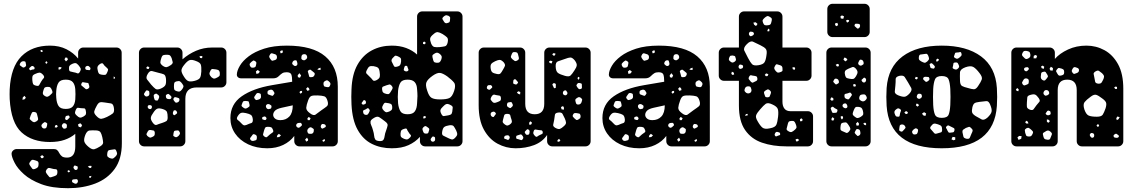

<svg xmlns="http://www.w3.org/2000/svg" viewBox="-20 -770 5969 1010"><path d="M338 220Q253 220 196.5 198.5Q140 177 106 146.5Q72 116 57 86.5Q42 57 41 41Q40 30 48.5 22Q57 14 68 14H263Q274 14 280.5 19.5Q287 25 291 34Q298 47 306.5 53Q315 59 333 59Q376 59 376 0V-66Q353 -46 320 -34.5Q287 -23 243 -23Q149 -23 93.5 -73.5Q38 -124 31 -249Q30 -275 31 -300Q37 -418 93 -474Q149 -530 243 -530Q292 -530 329.5 -511Q367 -492 391 -462V-493Q391 -504 399 -512Q407 -520 418 -520H593Q604 -520 612 -512Q620 -504 620 -493L621 -17Q621 67 583 119Q545 171 481 195.5Q417 220 338 220ZM201 -507 193 -506 194 -499 199 -496 206 -500ZM334 -466 325 -468 319 -458 327 -447 337 -456ZM226 -448 219 -444V-439L224 -434L230 -440ZM106 -448Q91 -449 85 -435Q82 -428 86 -425.5Q90 -423 96 -418Q103 -412 110 -417Q119 -422 117 -430Q115 -438 114.5 -442.5Q114 -447 106 -448ZM392 -428Q384 -437 377.5 -438Q371 -439 360 -434Q349 -429 345.5 -423.5Q342 -418 343 -406Q344 -395 350.5 -394Q357 -393 367 -390Q379 -388 386.5 -384.5Q394 -381 400 -392Q407 -404 404 -410.5Q401 -417 392 -428ZM538 -417Q528 -425 523.5 -433Q519 -441 507 -434Q495 -426 493 -418Q491 -410 495 -396Q498 -383 504.5 -380Q511 -377 524 -376Q535 -375 538.5 -379.5Q542 -384 546 -394Q550 -403 547.5 -407Q545 -411 538 -417ZM448 -421Q442 -426 433 -421Q427 -417 429 -408Q431 -402 440 -402Q445 -402 449 -401Q453 -400 455 -405Q457 -411 455 -414Q453 -417 448 -421ZM154 -422Q148 -425 142 -419Q138 -415 135 -412.5Q132 -410 135 -404Q138 -399 141.5 -401Q145 -403 150 -404Q155 -405 158 -405Q161 -405 162 -410Q163 -417 154 -422ZM305 -414 295 -418 287 -414 289 -403 298 -406ZM207 -376Q196 -388 188 -388Q180 -388 165 -381Q153 -376 151 -369Q149 -362 150 -349Q151 -335 154 -328.5Q157 -322 171 -319Q183 -316 186.5 -323Q190 -330 196 -340Q203 -352 209.5 -358.5Q216 -365 207 -376ZM585 -363 578 -368V-355L584 -357ZM326 -197Q352 -197 363 -210Q374 -223 376 -247Q377 -255 377 -274.5Q377 -294 376 -301Q374 -325 363 -338Q352 -351 326 -351Q298 -351 288 -335.5Q278 -320 276 -293Q274 -274 276 -255Q278 -228 288 -212.5Q298 -197 326 -197ZM447 -326Q446 -333 442.5 -333.5Q439 -334 432 -335Q423 -336 417.5 -337.5Q412 -339 409 -331Q405 -323 409.5 -319.5Q414 -316 421 -310Q427 -304 431 -301.5Q435 -299 443 -303Q450 -308 450 -313Q450 -318 447 -326ZM254 -294Q250 -305 245 -309.5Q240 -314 227 -313Q216 -312 213 -306.5Q210 -301 207 -290Q204 -280 206 -275Q208 -270 216 -265Q224 -260 229 -261Q234 -262 242 -268Q250 -275 254 -279.5Q258 -284 254 -294ZM109 -266 100 -258 98 -245 110 -248 116 -256ZM579 -203Q576 -224 563.5 -226Q551 -228 530 -231Q514 -234 505.5 -231.5Q497 -229 489 -214Q479 -196 476 -185Q473 -174 487 -160Q502 -144 513 -145Q524 -146 543 -155Q563 -165 573 -173Q583 -181 579 -203ZM431 -189Q429 -200 422.5 -200Q416 -200 406 -201Q396 -202 390.5 -203Q385 -204 380 -195Q375 -184 374.5 -177.5Q374 -171 384 -162Q393 -153 400 -151.5Q407 -150 419 -157Q430 -163 432 -170Q434 -177 431 -189ZM177 -160Q175 -170 172.5 -175Q170 -180 160 -181Q150 -182 147.5 -176.5Q145 -171 141 -162Q138 -153 136.5 -148Q135 -143 143 -137Q151 -129 157 -127.5Q163 -126 172 -132Q181 -138 180.5 -144Q180 -150 177 -160ZM345 -158Q343 -163 340 -162.5Q337 -162 332 -161Q325 -160 324 -153Q323 -148 322.5 -145Q322 -142 327 -140Q331 -137 333.5 -139Q336 -141 340 -145Q344 -149 346 -151.5Q348 -154 345 -158ZM223 -125Q217 -129 213.5 -127Q210 -125 205 -121Q200 -116 198.5 -113Q197 -110 199 -104Q204 -93 215 -94Q222 -95 223.5 -98Q225 -101 227 -107Q228 -114 228.5 -118Q229 -122 223 -125ZM323 -121Q314 -124 309 -117Q302 -108 308 -101Q311 -96 314 -94Q317 -92 324 -94Q330 -96 331 -99Q332 -102 332 -109Q332 -118 323 -121ZM412 -112 402 -122 390 -115 394 -103 406 -100ZM279 -113 270 -110 268 -100 278 -99 284 -105ZM485 -84Q463 -85 450.5 -83.5Q438 -82 429 -61Q420 -38 423.5 -25.5Q427 -13 446 3Q464 18 476 15Q488 12 507 0Q523 -10 522.5 -20.5Q522 -31 518 -49Q514 -66 508.5 -74.5Q503 -83 485 -84ZM592 24Q588 14 581.5 15.5Q575 17 564 18Q556 19 551.5 21Q547 23 545 32Q543 43 544 49Q545 55 554 60Q565 65 571 64.5Q577 64 586 55Q594 47 595.5 41Q597 35 592 24ZM211 54 202 46 192 52 197 62H206ZM183 92Q183 81 177 78Q171 75 160 72Q152 69 147.5 71.5Q143 74 138 82Q133 88 134 92.5Q135 97 140 104Q146 112 149.5 117Q153 122 163 119Q174 115 178.5 110Q183 105 183 92ZM381 103Q377 101 374.5 100.5Q372 100 370 103Q364 110 368 116Q374 126 381 124Q387 122 388 119Q389 116 389 111Q389 106 387 105Q385 104 381 103ZM462 103 452 102 442 106 450 113 459 114ZM250 116Q241 113 236 113.5Q231 114 225 122Q220 130 221 134.5Q222 139 228 147Q235 156 239 160.5Q243 165 253 161Q267 157 274.5 153Q282 149 282 134Q282 120 272.5 120Q263 120 250 116ZM349 131 342 125 336 128V134L342 137ZM461 155 448 158 450 165H458ZM389 178Q387 173 383.5 172.5Q380 172 375 173Q368 174 364.5 174Q361 174 359 180Q358 187 361 189Q364 191 370 194Q378 199 385 194Q392 187 389 178Z M738 0Q727 0 719 -8Q711 -16 711 -27V-493Q711 -504 719 -512Q727 -520 738 -520H913Q924 -520 932 -512Q940 -504 940 -493V-458Q972 -486 1011.5 -503Q1051 -520 1096 -520H1144Q1155 -520 1163 -512Q1171 -504 1171 -493V-337Q1171 -326 1163 -318Q1155 -310 1144 -310H1015Q955 -310 955 -250V-27Q955 -16 947 -8Q939 0 928 0ZM883 -464Q879 -474 874.5 -478Q870 -482 859 -482Q846 -482 839.5 -480Q833 -478 829 -466Q824 -451 823.5 -442.5Q823 -434 836 -424Q849 -415 857.5 -417Q866 -419 879 -428Q890 -436 888.5 -443.5Q887 -451 883 -464ZM1045 -474 1037 -476 1029 -473 1033 -465 1043 -464ZM1011 -449Q989 -458 977 -453.5Q965 -449 950 -430Q935 -412 934.5 -400Q934 -388 947 -368Q959 -348 970.5 -343.5Q982 -339 1005 -345Q1027 -351 1032.5 -361.5Q1038 -372 1039 -394Q1040 -418 1036.5 -429.5Q1033 -441 1011 -449ZM757 -421 750 -416 752 -408 762 -407 766 -416ZM1136 -389Q1134 -398 1130 -400.5Q1126 -403 1116 -405Q1105 -406 1098.5 -407Q1092 -408 1087 -398Q1081 -387 1082 -380.5Q1083 -374 1092 -364Q1101 -356 1107.5 -356.5Q1114 -357 1124 -363Q1134 -368 1135.5 -373Q1137 -378 1136 -389ZM853 -356Q851 -375 841.5 -379Q832 -383 814 -387Q793 -392 780.5 -396Q768 -400 757 -381Q746 -362 753.5 -352Q761 -342 775 -325Q789 -309 798 -302.5Q807 -296 826 -304Q846 -313 850.5 -323.5Q855 -334 853 -356ZM939 -329Q932 -339 926.5 -342Q921 -345 909 -342Q898 -339 896.5 -332.5Q895 -326 895 -315Q895 -304 897 -299Q899 -294 908 -291Q919 -287 924.5 -288.5Q930 -290 937 -299Q944 -308 945 -314Q946 -320 939 -329ZM757 -294Q750 -296 748 -292.5Q746 -289 742 -284Q739 -279 737.5 -276.5Q736 -274 740 -269Q746 -260 755 -263Q766 -266 766 -277Q766 -284 765 -288Q764 -292 757 -294ZM813 -270Q808 -274 804.5 -276.5Q801 -279 794 -275Q788 -271 788.5 -267Q789 -263 790 -256Q792 -249 793.5 -245.5Q795 -242 802 -241Q809 -240 811 -243.5Q813 -247 816 -254Q820 -264 813 -270ZM874 -270Q870 -274 867 -275.5Q864 -277 859 -274Q853 -271 852.5 -268Q852 -265 853 -259Q855 -250 865 -249Q871 -248 874.5 -248.5Q878 -249 881 -254Q883 -260 881 -262.5Q879 -265 874 -270ZM924 -246Q924 -252 920.5 -253.5Q917 -255 911 -257Q905 -258 901.5 -259Q898 -260 895 -255Q891 -250 892 -246.5Q893 -243 897 -238Q901 -232 904 -230.5Q907 -229 913 -231Q924 -235 924 -246ZM779 -210Q778 -216 769 -217Q761 -218 758 -213Q755 -206 760 -200Q767 -194 774 -197Q780 -201 779 -210ZM837 -196Q818 -202 808 -198.5Q798 -195 787 -178Q775 -162 773.5 -151Q772 -140 784 -124Q795 -109 805 -113.5Q815 -118 832 -123Q847 -128 854.5 -132.5Q862 -137 862 -152Q862 -171 858.5 -180.5Q855 -190 837 -196ZM911 -180Q908 -190 900 -190Q894 -190 893 -187Q892 -184 890 -179Q888 -170 893 -166Q897 -163 899.5 -164.5Q902 -166 905 -169Q909 -172 911 -173.5Q913 -175 911 -180ZM794 -75Q792 -83 787 -83.5Q782 -84 773 -86Q762 -88 757 -78Q753 -71 751 -66.5Q749 -62 755 -55Q763 -48 768 -46.5Q773 -45 782 -50Q791 -54 793 -59Q795 -64 794 -75ZM924 -77Q920 -84 915.5 -84Q911 -84 903 -83Q897 -82 895.5 -79Q894 -76 893 -70Q892 -63 891.5 -58.5Q891 -54 898 -51Q905 -47 909 -48.5Q913 -50 919 -55Q925 -62 926.5 -66Q928 -70 924 -77Z M1386 10Q1329 10 1285 -11Q1241 -32 1216.5 -68Q1192 -104 1192 -149Q1192 -222 1251.5 -263.5Q1311 -305 1411 -322L1517 -340Q1517 -366 1512.5 -378Q1508 -390 1487 -390Q1473 -390 1464.5 -384.5Q1456 -379 1446 -369Q1435 -358 1418 -358H1248Q1238 -358 1231.5 -364Q1225 -370 1226 -380Q1227 -399 1242 -424.5Q1257 -450 1288.5 -474Q1320 -498 1369.5 -514Q1419 -530 1489 -530Q1625 -530 1691 -473.5Q1757 -417 1757 -314V-27Q1757 -16 1749 -8Q1741 0 1730 0H1555Q1544 0 1536 -8Q1528 -16 1528 -27V-55Q1506 -25 1469.5 -7.5Q1433 10 1386 10ZM1468 -504H1458L1453 -498L1457 -489L1467 -493ZM1426 -485Q1417 -488 1411.5 -489.5Q1406 -491 1401 -484Q1395 -475 1396.5 -470Q1398 -465 1404 -457Q1409 -450 1413.5 -450.5Q1418 -451 1426 -454Q1437 -457 1437 -469Q1437 -482 1426 -485ZM1594 -477Q1590 -486 1579 -485Q1568 -484 1566 -474Q1565 -467 1565 -463Q1565 -459 1571 -455Q1578 -452 1581.5 -453Q1585 -454 1591 -459Q1599 -466 1594 -477ZM1534 -453Q1522 -453 1518 -441Q1516 -435 1518 -432.5Q1520 -430 1525 -426Q1532 -420 1540 -425Q1546 -429 1544 -439Q1542 -445 1541 -449Q1540 -453 1534 -453ZM1321 -449Q1315 -453 1311.5 -451Q1308 -449 1302 -444Q1297 -439 1294.5 -436Q1292 -433 1294 -426Q1297 -419 1300.5 -416Q1304 -413 1312 -414Q1320 -415 1323 -418Q1326 -421 1327 -429Q1329 -437 1328.5 -441Q1328 -445 1321 -449ZM1666 -414 1657 -411 1649 -405 1658 -402 1667 -403ZM1624 -395Q1618 -400 1614.5 -402.5Q1611 -405 1604 -401Q1598 -397 1599.5 -392.5Q1601 -388 1603 -381Q1605 -374 1606 -369Q1607 -364 1614 -364Q1623 -364 1627 -366Q1631 -368 1635 -376Q1637 -384 1633.5 -387Q1630 -390 1624 -395ZM1347 -393 1336 -402 1326 -394 1329 -381 1340 -384ZM1564 -373 1555 -385 1546 -374 1547 -364 1558 -361ZM1713 -339Q1707 -345 1703 -347Q1699 -349 1692 -345Q1684 -341 1682.5 -336.5Q1681 -332 1682 -324Q1684 -316 1687.5 -314.5Q1691 -313 1699 -312Q1706 -311 1709.5 -312Q1713 -313 1716 -320Q1722 -331 1713 -339ZM1606 -305 1599 -312 1590 -303 1597 -292 1608 -296ZM1417 -293Q1410 -301 1399 -297Q1392 -295 1389.5 -292.5Q1387 -290 1387 -283Q1387 -276 1390 -274Q1393 -272 1400 -270Q1407 -267 1411.5 -266Q1416 -265 1420 -272Q1425 -278 1423.5 -282Q1422 -286 1417 -293ZM1569 -292 1560 -291 1555 -285 1561 -277 1569 -283ZM1343 -280Q1335 -282 1331.5 -279.5Q1328 -277 1324 -270Q1319 -264 1317.5 -259.5Q1316 -255 1321 -249Q1326 -243 1330 -243.5Q1334 -244 1342 -247Q1353 -251 1353 -261Q1353 -269 1352 -273.5Q1351 -278 1343 -280ZM1703 -239Q1697 -260 1685.5 -263.5Q1674 -267 1652 -268Q1630 -269 1619 -265.5Q1608 -262 1601 -242Q1592 -218 1591 -203.5Q1590 -189 1611 -174Q1630 -159 1641 -168Q1652 -177 1672 -191Q1690 -203 1699.5 -211Q1709 -219 1703 -239ZM1272 -239Q1265 -239 1262 -238Q1259 -237 1256 -231Q1253 -223 1251 -217.5Q1249 -212 1256 -207Q1264 -200 1269.5 -199Q1275 -198 1284 -204Q1293 -209 1293 -214.5Q1293 -220 1290 -230Q1289 -237 1284.5 -237.5Q1280 -238 1272 -239ZM1398 -221Q1388 -225 1382 -219Q1376 -213 1381 -203Q1386 -195 1394 -196Q1401 -197 1404 -198.5Q1407 -200 1408 -207Q1409 -213 1406.5 -215.5Q1404 -218 1398 -221ZM1455 -138Q1484 -138 1502 -157Q1520 -176 1520 -216L1461 -203Q1435 -197 1426 -187Q1417 -177 1417 -166Q1417 -155 1426.5 -146.5Q1436 -138 1455 -138ZM1274 -175Q1257 -179 1248 -176Q1239 -173 1230 -158Q1222 -145 1230.5 -139Q1239 -133 1249 -122Q1256 -114 1261.5 -111.5Q1267 -109 1277 -113Q1292 -120 1301.5 -122.5Q1311 -125 1310 -142Q1308 -160 1300 -165.5Q1292 -171 1274 -175ZM1380 -152Q1375 -159 1370 -157Q1364 -156 1361.5 -154.5Q1359 -153 1359 -147Q1359 -142 1362.5 -141.5Q1366 -141 1371 -139Q1377 -137 1380 -142Q1384 -147 1380 -152ZM1614 -148 1604 -155 1597 -147 1599 -138H1609ZM1567 -118Q1564 -124 1560 -124Q1556 -124 1549 -123Q1540 -121 1538 -112Q1537 -104 1546 -99Q1552 -96 1559 -102Q1564 -107 1567 -109.5Q1570 -112 1567 -118ZM1694 -107Q1693 -115 1684 -117Q1679 -118 1676 -118Q1673 -118 1670 -113Q1664 -103 1671 -96Q1675 -92 1678 -94Q1681 -96 1686 -98Q1690 -100 1692 -101.5Q1694 -103 1694 -107ZM1416 -87Q1412 -98 1406 -100.5Q1400 -103 1388 -103Q1378 -103 1375 -98Q1372 -93 1369 -83Q1366 -71 1364 -64.5Q1362 -58 1372 -51Q1381 -45 1386 -50.5Q1391 -56 1400 -63Q1409 -70 1414.5 -73.5Q1420 -77 1416 -87ZM1625 -95Q1619 -100 1614.5 -100.5Q1610 -101 1604 -96Q1593 -87 1598 -74Q1601 -67 1605 -66.5Q1609 -66 1617 -66Q1627 -67 1630 -77Q1631 -84 1631 -88Q1631 -92 1625 -95ZM1458 -58 1447 -66 1439 -59 1436 -48 1449 -49ZM1320 -63Q1312 -66 1309.5 -62Q1307 -58 1302 -52Q1298 -47 1296 -44Q1294 -41 1297 -36Q1302 -27 1314 -29Q1322 -31 1326 -32.5Q1330 -34 1331 -42Q1332 -51 1330 -55.5Q1328 -60 1320 -63ZM1601 -36 1595 -46 1585 -36 1591 -25 1600 -30ZM1689 -38 1680 -35 1675 -29 1682 -24 1689 -29Z M2041 10Q1983 10 1936.5 -13Q1890 -36 1861.5 -87Q1833 -138 1829 -221Q1828 -244 1828 -261Q1828 -278 1829 -300Q1832 -379 1860.5 -429.5Q1889 -480 1936 -505Q1983 -530 2041 -530Q2083 -530 2116.5 -517.5Q2150 -505 2174 -483V-683Q2174 -694 2182 -702Q2190 -710 2201 -710H2386Q2397 -710 2405 -702Q2413 -694 2413 -683V-27Q2413 -16 2405 -8Q2397 0 2386 0H2216Q2205 0 2197 -8Q2189 -16 2189 -27V-50Q2165 -23 2129 -6.5Q2093 10 2041 10ZM2339 -687Q2329 -691 2323.5 -689Q2318 -687 2311 -680Q2305 -673 2308 -668.5Q2311 -664 2315 -657Q2321 -646 2331 -648Q2339 -650 2342.5 -652Q2346 -654 2347 -662Q2348 -671 2348 -676.5Q2348 -682 2339 -687ZM2308 -591Q2292 -600 2282.5 -601Q2273 -602 2260 -590Q2245 -578 2243 -568.5Q2241 -559 2248 -541Q2255 -525 2264.5 -523Q2274 -521 2291 -522Q2310 -524 2320.5 -526.5Q2331 -529 2335 -547Q2339 -566 2331.5 -573.5Q2324 -581 2308 -591ZM2214 -551 2206 -549 2205 -539 2214 -537 2220 -544ZM2294 -486Q2285 -493 2279 -493Q2273 -493 2264 -487Q2255 -482 2254.5 -476.5Q2254 -471 2257 -461Q2259 -451 2262 -446Q2265 -441 2275 -440Q2287 -439 2292 -442.5Q2297 -446 2301 -456Q2305 -467 2303.5 -473Q2302 -479 2294 -486ZM2070 -475Q2061 -479 2056.5 -475.5Q2052 -472 2045 -464Q2035 -453 2043 -441Q2049 -430 2052 -423Q2055 -416 2067 -419Q2081 -422 2085 -428.5Q2089 -435 2090 -448Q2091 -461 2086.5 -465.5Q2082 -470 2070 -475ZM2125 -413Q2124 -418 2122.5 -421Q2121 -424 2116 -424Q2110 -424 2109 -421Q2108 -418 2106 -413Q2105 -407 2104 -404Q2103 -401 2107 -398Q2117 -391 2126 -397Q2130 -401 2128.5 -404.5Q2127 -408 2125 -413ZM1977 -392Q1975 -408 1968.5 -413.5Q1962 -419 1945 -422Q1929 -424 1922.5 -419.5Q1916 -415 1909 -400Q1903 -388 1908.5 -382.5Q1914 -377 1923 -368Q1935 -357 1940.5 -349Q1946 -341 1960 -348Q1975 -356 1977.5 -365Q1980 -374 1977 -392ZM2333 -368Q2309 -385 2294 -386.5Q2279 -388 2255 -371Q2230 -353 2223.5 -338Q2217 -323 2227 -294Q2236 -264 2250 -255.5Q2264 -247 2295 -247Q2328 -247 2343.5 -254Q2359 -261 2369 -292Q2379 -322 2368.5 -335.5Q2358 -349 2333 -368ZM2124 -169Q2152 -169 2162.5 -184.5Q2173 -200 2174 -227Q2176 -250 2176 -264.5Q2176 -279 2174 -301Q2173 -325 2161.5 -338Q2150 -351 2124 -351Q2096 -351 2086.5 -335.5Q2077 -320 2074 -293Q2071 -260 2074 -227Q2077 -200 2086.5 -184.5Q2096 -169 2124 -169ZM2040 -319Q2033 -327 2027.5 -325.5Q2022 -324 2012 -321Q2001 -317 1995 -314.5Q1989 -312 1990 -300Q1991 -288 1995.5 -283.5Q2000 -279 2012 -276Q2023 -273 2027.5 -277Q2032 -281 2037 -290Q2043 -299 2045 -305Q2047 -311 2040 -319ZM1905 -233Q1904 -241 1898 -243Q1894 -244 1892 -242Q1890 -240 1888 -236Q1885 -232 1883 -229.5Q1881 -227 1884 -223Q1888 -219 1891 -219.5Q1894 -220 1899 -222Q1906 -224 1905 -233ZM2043 -210Q2042 -219 2038 -222Q2034 -225 2025 -227Q2014 -229 2008 -229.5Q2002 -230 1997 -221Q1990 -210 1990.5 -203Q1991 -196 2000 -187Q2008 -179 2014 -179.5Q2020 -180 2031 -185Q2040 -190 2042 -195Q2044 -200 2043 -210ZM2349 -218Q2336 -225 2328 -222.5Q2320 -220 2310 -209Q2299 -199 2297 -191Q2295 -183 2302 -170Q2308 -158 2315.5 -159.5Q2323 -161 2337 -163Q2347 -165 2352 -168Q2357 -171 2359 -182Q2361 -196 2361.5 -204Q2362 -212 2349 -218ZM1921 -197Q1916 -203 1912 -200Q1908 -197 1902 -194Q1896 -192 1892.5 -190Q1889 -188 1890 -182Q1891 -175 1893 -171.5Q1895 -168 1902 -166Q1910 -165 1913 -167Q1916 -169 1920 -176Q1924 -183 1925 -187Q1926 -191 1921 -197ZM2221 -156 2214 -160 2206 -156 2208 -146 2218 -149ZM2006 -131Q1987 -146 1975 -153.5Q1963 -161 1943 -147Q1930 -139 1929 -130Q1928 -121 1933 -110.5Q1938 -100 1942 -85Q1947 -69 1948 -56.5Q1949 -44 1954 -36.5Q1959 -29 1976 -28Q1992 -27 1997 -34.5Q2002 -42 2003.5 -55Q2005 -68 2011 -83Q2017 -100 2019 -110Q2021 -120 2006 -131ZM2380 -83Q2372 -99 2366.5 -106Q2361 -113 2344 -111Q2325 -108 2317 -102Q2309 -96 2306 -77Q2303 -60 2312.5 -56Q2322 -52 2337 -44Q2349 -38 2356.5 -36.5Q2364 -35 2374 -45Q2384 -55 2385 -62.5Q2386 -70 2380 -83ZM2230 -100Q2224 -105 2220.5 -106.5Q2217 -108 2211 -104Q2205 -99 2203 -95Q2201 -91 2204 -83Q2207 -74 2210 -70.5Q2213 -67 2222 -67Q2231 -67 2233 -71.5Q2235 -76 2237 -84Q2239 -90 2237.5 -93Q2236 -96 2230 -100ZM2129 -75Q2123 -83 2121 -89.5Q2119 -96 2109 -93Q2097 -90 2092.5 -85.5Q2088 -81 2087 -69Q2086 -56 2089.5 -50.5Q2093 -45 2105 -40Q2117 -35 2123.5 -37Q2130 -39 2138 -48Q2145 -56 2139.5 -61Q2134 -66 2129 -75ZM2263 -51Q2257 -53 2254.5 -51Q2252 -49 2249 -44Q2243 -37 2247 -31Q2251 -23 2260 -25Q2268 -27 2269 -36Q2269 -42 2268.5 -45.5Q2268 -49 2263 -51Z M2692 10Q2642 10 2597.5 -14Q2553 -38 2525.5 -88Q2498 -138 2498 -217V-493Q2498 -504 2506 -512Q2514 -520 2525 -520H2716Q2727 -520 2735 -512Q2743 -504 2743 -493V-224Q2743 -169 2793 -169Q2843 -169 2843 -224V-493Q2843 -504 2851 -512Q2859 -520 2870 -520H3060Q3071 -520 3079 -512Q3087 -504 3087 -493V-27Q3087 -16 3079 -8Q3071 0 3060 0H2885Q2874 0 2866 -8Q2858 -16 2858 -27V-60Q2833 -23 2789 -6.5Q2745 10 2692 10ZM2690 -496Q2680 -497 2676.5 -493Q2673 -489 2670 -480Q2666 -472 2668 -468Q2670 -464 2676 -458Q2683 -452 2687.5 -449.5Q2692 -447 2700 -451Q2709 -456 2709.5 -461.5Q2710 -467 2707 -476Q2705 -486 2702.5 -490.5Q2700 -495 2690 -496ZM2903 -487 2893 -491 2885 -485 2890 -478 2897 -477ZM3003 -453Q2990 -468 2980 -467.5Q2970 -467 2952 -460Q2929 -452 2915.5 -447.5Q2902 -443 2903 -420Q2904 -394 2915.5 -386Q2927 -378 2952 -371Q2973 -365 2981.5 -373Q2990 -381 3002 -400Q3013 -416 3014 -426.5Q3015 -437 3003 -453ZM2629 -443Q2617 -455 2608.5 -455Q2600 -455 2585 -448Q2570 -441 2564.5 -434Q2559 -427 2561 -411Q2563 -395 2570 -389.5Q2577 -384 2593 -381Q2607 -378 2612.5 -383.5Q2618 -389 2625 -402Q2633 -415 2636 -423Q2639 -431 2629 -443ZM2886 -448 2876 -451 2868 -447 2871 -439 2882 -436ZM3028 -363 3021 -366 3018 -358 3022 -350 3028 -357ZM2697 -347Q2693 -354 2687 -353Q2680 -351 2680 -342Q2680 -337 2679.5 -333.5Q2679 -330 2685 -328Q2692 -325 2695.5 -325.5Q2699 -326 2703 -332Q2707 -336 2704 -339Q2701 -342 2697 -347ZM3041 -317Q3041 -324 3040.5 -327.5Q3040 -331 3034 -332Q3027 -334 3023 -333.5Q3019 -333 3015 -327Q3011 -321 3013 -317.5Q3015 -314 3019 -308Q3023 -303 3026 -301.5Q3029 -300 3035 -302Q3041 -304 3041 -307.5Q3041 -311 3041 -317ZM2900 -331Q2892 -335 2888 -329Q2885 -326 2886 -324Q2887 -322 2889 -318Q2892 -313 2893 -309Q2894 -305 2899 -306Q2905 -308 2904 -311.5Q2903 -315 2904 -321Q2905 -329 2900 -331ZM2568 -317Q2564 -322 2560.5 -322.5Q2557 -323 2550 -322Q2542 -320 2541 -309Q2540 -303 2549 -299Q2556 -296 2560 -301Q2565 -306 2568 -308.5Q2571 -311 2568 -317ZM2963 -286Q2960 -291 2958 -293.5Q2956 -296 2950 -294Q2941 -291 2941 -280Q2941 -272 2951 -269Q2958 -267 2963 -274Q2967 -280 2963 -286ZM2717 -286 2707 -290 2699 -284 2705 -277 2716 -273ZM2615 -255Q2614 -266 2607 -267Q2600 -268 2589 -270Q2581 -273 2576.5 -272Q2572 -271 2567 -264Q2562 -256 2561 -250.5Q2560 -245 2567 -238Q2573 -230 2578.5 -229Q2584 -228 2594 -232Q2605 -236 2610.5 -239.5Q2616 -243 2615 -255ZM3036 -255Q3029 -260 3024.5 -259Q3020 -258 3013 -253Q3007 -249 3006.5 -245Q3006 -241 3008 -234Q3010 -226 3012.5 -223Q3015 -220 3022 -220Q3034 -220 3039 -232Q3042 -240 3042.5 -244.5Q3043 -249 3036 -255ZM2676 -223Q2674 -228 2672 -231Q2670 -234 2665 -233Q2657 -232 2653 -231Q2649 -230 2647 -222Q2646 -214 2648.5 -210.5Q2651 -207 2659 -203Q2665 -200 2667.5 -203Q2670 -206 2675 -210Q2680 -215 2676 -223ZM2942 -212 2931 -207 2934 -195 2946 -193 2947 -203ZM2587 -176Q2581 -185 2572 -182Q2561 -179 2561 -170Q2561 -159 2571 -155Q2576 -153 2578 -156Q2580 -159 2583 -163Q2586 -167 2588 -169.5Q2590 -172 2587 -176ZM2951 -147Q2944 -162 2939 -171Q2934 -180 2917 -178Q2900 -176 2899 -165.5Q2898 -155 2895 -138Q2892 -123 2890 -114Q2888 -105 2902 -97Q2917 -89 2925.5 -92Q2934 -95 2947 -107Q2958 -117 2957.5 -125Q2957 -133 2951 -147ZM3013 -175Q3005 -176 3001 -174.5Q2997 -173 2994 -166Q2991 -160 2993.5 -156.5Q2996 -153 3001 -148Q3007 -143 3010.5 -140Q3014 -137 3020 -140Q3029 -145 3032 -149Q3035 -153 3034 -162Q3032 -171 3027 -172.5Q3022 -174 3013 -175ZM2671 -140Q2666 -154 2664.5 -162.5Q2663 -171 2648 -171Q2634 -171 2632 -162.5Q2630 -154 2626 -140Q2623 -130 2625.5 -125.5Q2628 -121 2636 -115Q2644 -109 2649 -109.5Q2654 -110 2662 -115Q2670 -121 2672 -126Q2674 -131 2671 -140ZM2778 -126 2769 -132 2763 -123 2766 -112 2776 -117ZM2759 -89Q2755 -91 2752.5 -89.5Q2750 -88 2747 -84Q2743 -80 2741 -77.5Q2739 -75 2742 -70Q2745 -64 2748 -62Q2751 -60 2757 -61Q2763 -62 2764 -65.5Q2765 -69 2766 -76Q2767 -85 2759 -89ZM2835 -76Q2833 -84 2827.5 -84.5Q2822 -85 2813 -86Q2804 -87 2798 -88.5Q2792 -90 2788 -82Q2784 -72 2786 -66.5Q2788 -61 2795 -54Q2802 -48 2806 -51.5Q2810 -55 2818 -59Q2826 -63 2831 -65Q2836 -67 2835 -76ZM2726 -59Q2722 -64 2718.5 -63Q2715 -62 2709 -60Q2702 -58 2698.5 -56.5Q2695 -55 2695 -48Q2695 -41 2699 -39.5Q2703 -38 2709 -37Q2717 -34 2721 -33Q2725 -32 2730 -38Q2734 -44 2732.5 -48.5Q2731 -53 2726 -59ZM2660 -52Q2656 -60 2646 -58Q2639 -57 2636 -55Q2633 -53 2632 -47Q2631 -41 2635 -40Q2639 -39 2644 -37Q2648 -35 2651 -34Q2654 -33 2657 -37Q2664 -45 2660 -52ZM2928 -30 2921 -40 2913 -33 2912 -26 2920 -24Z M3343 10Q3286 10 3242 -11Q3198 -32 3173.5 -68Q3149 -104 3149 -149Q3149 -222 3208.5 -263.5Q3268 -305 3368 -322L3474 -340Q3474 -366 3469.5 -378Q3465 -390 3444 -390Q3430 -390 3421.5 -384.5Q3413 -379 3403 -369Q3392 -358 3375 -358H3205Q3195 -358 3188.5 -364Q3182 -370 3183 -380Q3184 -399 3199 -424.5Q3214 -450 3245.5 -474Q3277 -498 3326.5 -514Q3376 -530 3446 -530Q3582 -530 3648 -473.5Q3714 -417 3714 -314V-27Q3714 -16 3706 -8Q3698 0 3687 0H3512Q3501 0 3493 -8Q3485 -16 3485 -27V-55Q3463 -25 3426.5 -7.5Q3390 10 3343 10ZM3425 -504H3415L3410 -498L3414 -489L3424 -493ZM3383 -485Q3374 -488 3368.5 -489.5Q3363 -491 3358 -484Q3352 -475 3353.5 -470Q3355 -465 3361 -457Q3366 -450 3370.5 -450.5Q3375 -451 3383 -454Q3394 -457 3394 -469Q3394 -482 3383 -485ZM3551 -477Q3547 -486 3536 -485Q3525 -484 3523 -474Q3522 -467 3522 -463Q3522 -459 3528 -455Q3535 -452 3538.5 -453Q3542 -454 3548 -459Q3556 -466 3551 -477ZM3491 -453Q3479 -453 3475 -441Q3473 -435 3475 -432.5Q3477 -430 3482 -426Q3489 -420 3497 -425Q3503 -429 3501 -439Q3499 -445 3498 -449Q3497 -453 3491 -453ZM3278 -449Q3272 -453 3268.5 -451Q3265 -449 3259 -444Q3254 -439 3251.5 -436Q3249 -433 3251 -426Q3254 -419 3257.5 -416Q3261 -413 3269 -414Q3277 -415 3280 -418Q3283 -421 3284 -429Q3286 -437 3285.5 -441Q3285 -445 3278 -449ZM3623 -414 3614 -411 3606 -405 3615 -402 3624 -403ZM3581 -395Q3575 -400 3571.5 -402.5Q3568 -405 3561 -401Q3555 -397 3556.5 -392.5Q3558 -388 3560 -381Q3562 -374 3563 -369Q3564 -364 3571 -364Q3580 -364 3584 -366Q3588 -368 3592 -376Q3594 -384 3590.5 -387Q3587 -390 3581 -395ZM3304 -393 3293 -402 3283 -394 3286 -381 3297 -384ZM3521 -373 3512 -385 3503 -374 3504 -364 3515 -361ZM3670 -339Q3664 -345 3660 -347Q3656 -349 3649 -345Q3641 -341 3639.5 -336.5Q3638 -332 3639 -324Q3641 -316 3644.5 -314.5Q3648 -313 3656 -312Q3663 -311 3666.5 -312Q3670 -313 3673 -320Q3679 -331 3670 -339ZM3563 -305 3556 -312 3547 -303 3554 -292 3565 -296ZM3374 -293Q3367 -301 3356 -297Q3349 -295 3346.5 -292.5Q3344 -290 3344 -283Q3344 -276 3347 -274Q3350 -272 3357 -270Q3364 -267 3368.5 -266Q3373 -265 3377 -272Q3382 -278 3380.5 -282Q3379 -286 3374 -293ZM3526 -292 3517 -291 3512 -285 3518 -277 3526 -283ZM3300 -280Q3292 -282 3288.5 -279.5Q3285 -277 3281 -270Q3276 -264 3274.5 -259.5Q3273 -255 3278 -249Q3283 -243 3287 -243.5Q3291 -244 3299 -247Q3310 -251 3310 -261Q3310 -269 3309 -273.5Q3308 -278 3300 -280ZM3660 -239Q3654 -260 3642.5 -263.5Q3631 -267 3609 -268Q3587 -269 3576 -265.5Q3565 -262 3558 -242Q3549 -218 3548 -203.5Q3547 -189 3568 -174Q3587 -159 3598 -168Q3609 -177 3629 -191Q3647 -203 3656.5 -211Q3666 -219 3660 -239ZM3229 -239Q3222 -239 3219 -238Q3216 -237 3213 -231Q3210 -223 3208 -217.5Q3206 -212 3213 -207Q3221 -200 3226.5 -199Q3232 -198 3241 -204Q3250 -209 3250 -214.5Q3250 -220 3247 -230Q3246 -237 3241.5 -237.5Q3237 -238 3229 -239ZM3355 -221Q3345 -225 3339 -219Q3333 -213 3338 -203Q3343 -195 3351 -196Q3358 -197 3361 -198.5Q3364 -200 3365 -207Q3366 -213 3363.5 -215.5Q3361 -218 3355 -221ZM3412 -138Q3441 -138 3459 -157Q3477 -176 3477 -216L3418 -203Q3392 -197 3383 -187Q3374 -177 3374 -166Q3374 -155 3383.5 -146.5Q3393 -138 3412 -138ZM3231 -175Q3214 -179 3205 -176Q3196 -173 3187 -158Q3179 -145 3187.5 -139Q3196 -133 3206 -122Q3213 -114 3218.5 -111.5Q3224 -109 3234 -113Q3249 -120 3258.5 -122.5Q3268 -125 3267 -142Q3265 -160 3257 -165.5Q3249 -171 3231 -175ZM3337 -152Q3332 -159 3327 -157Q3321 -156 3318.5 -154.5Q3316 -153 3316 -147Q3316 -142 3319.5 -141.5Q3323 -141 3328 -139Q3334 -137 3337 -142Q3341 -147 3337 -152ZM3571 -148 3561 -155 3554 -147 3556 -138H3566ZM3524 -118Q3521 -124 3517 -124Q3513 -124 3506 -123Q3497 -121 3495 -112Q3494 -104 3503 -99Q3509 -96 3516 -102Q3521 -107 3524 -109.5Q3527 -112 3524 -118ZM3651 -107Q3650 -115 3641 -117Q3636 -118 3633 -118Q3630 -118 3627 -113Q3621 -103 3628 -96Q3632 -92 3635 -94Q3638 -96 3643 -98Q3647 -100 3649 -101.5Q3651 -103 3651 -107ZM3373 -87Q3369 -98 3363 -100.5Q3357 -103 3345 -103Q3335 -103 3332 -98Q3329 -93 3326 -83Q3323 -71 3321 -64.5Q3319 -58 3329 -51Q3338 -45 3343 -50.5Q3348 -56 3357 -63Q3366 -70 3371.5 -73.5Q3377 -77 3373 -87ZM3582 -95Q3576 -100 3571.5 -100.5Q3567 -101 3561 -96Q3550 -87 3555 -74Q3558 -67 3562 -66.5Q3566 -66 3574 -66Q3584 -67 3587 -77Q3588 -84 3588 -88Q3588 -92 3582 -95ZM3415 -58 3404 -66 3396 -59 3393 -48 3406 -49ZM3277 -63Q3269 -66 3266.5 -62Q3264 -58 3259 -52Q3255 -47 3253 -44Q3251 -41 3254 -36Q3259 -27 3271 -29Q3279 -31 3283 -32.5Q3287 -34 3288 -42Q3289 -51 3287 -55.5Q3285 -60 3277 -63ZM3558 -36 3552 -46 3542 -36 3548 -25 3557 -30ZM3646 -38 3637 -35 3632 -29 3639 -24 3646 -29Z M4117 0Q4045 0 3988.5 -19.5Q3932 -39 3899.5 -86Q3867 -133 3867 -215V-345H3788Q3777 -345 3769 -353Q3761 -361 3761 -372V-493Q3761 -504 3769 -512Q3777 -520 3788 -520H3867V-683Q3867 -694 3875 -702Q3883 -710 3894 -710H4069Q4080 -710 4088 -702Q4096 -694 4096 -683V-520H4222Q4233 -520 4241 -512Q4249 -504 4249 -493V-372Q4249 -361 4241 -353Q4233 -345 4222 -345H4096V-235Q4096 -212 4106.5 -198.5Q4117 -185 4139 -185H4230Q4241 -185 4249 -177Q4257 -169 4257 -158V-27Q4257 -16 4249 -8Q4241 0 4230 0ZM4030 -681Q4021 -687 4015.5 -685Q4010 -683 4003 -677Q3995 -670 3992.5 -665Q3990 -660 3994 -650Q3998 -640 4003 -638Q4008 -636 4019 -637Q4029 -638 4032.5 -641.5Q4036 -645 4038 -655Q4041 -665 4040 -670.5Q4039 -676 4030 -681ZM3965 -644 3955 -653 3943 -651 3947 -640 3957 -633ZM4028 -612 4025 -620 4019 -615 4016 -606 4026 -605ZM3946 -594Q3944 -602 3935 -603Q3930 -604 3927 -603.5Q3924 -603 3921 -598Q3917 -589 3924 -582Q3928 -578 3931 -579.5Q3934 -581 3939 -583Q3947 -588 3946 -594ZM3980 -532Q3956 -544 3941.5 -550.5Q3927 -557 3908 -537Q3889 -518 3895.5 -503.5Q3902 -489 3915 -465Q3927 -442 3936 -432.5Q3945 -423 3970 -427Q3995 -431 4002 -443Q4009 -455 4012 -480Q4016 -503 4008.5 -512.5Q4001 -522 3980 -532ZM3849 -467Q3848 -474 3844.5 -475.5Q3841 -477 3834 -478Q3827 -478 3823.5 -477Q3820 -476 3817 -469Q3814 -462 3814 -457.5Q3814 -453 3820 -448Q3827 -442 3831.5 -441Q3836 -440 3844 -445Q3851 -450 3851.5 -454.5Q3852 -459 3849 -467ZM4096 -413Q4095 -424 4083 -427Q4074 -429 4068.5 -431.5Q4063 -434 4058 -425Q4052 -416 4053 -410Q4054 -404 4061 -396Q4068 -388 4073.5 -388Q4079 -388 4089 -392Q4096 -395 4096.5 -400Q4097 -405 4096 -413ZM3881 -429Q3877 -430 3874 -430.5Q3871 -431 3868 -427Q3862 -418 3868 -411Q3872 -407 3875 -407.5Q3878 -408 3883 -410Q3889 -412 3889 -421Q3889 -427 3881 -429ZM4158 -417 4148 -415 4151 -405 4161 -403 4163 -412ZM3840 -388 3830 -393 3827 -382 3832 -376 3842 -378ZM4022 -380 4010 -384 4003 -376 4009 -369 4018 -370ZM3964 -358Q3963 -366 3959 -368Q3955 -370 3948 -371Q3938 -372 3932 -374Q3926 -376 3921 -367Q3916 -358 3919.5 -353Q3923 -348 3930 -340Q3936 -334 3940.5 -335.5Q3945 -337 3952 -341Q3959 -344 3962 -347Q3965 -350 3964 -358ZM3932 -302Q3930 -310 3927 -313Q3924 -316 3916 -316Q3902 -316 3898 -303Q3895 -295 3897 -291Q3899 -287 3905 -282Q3916 -275 3927 -282Q3936 -290 3932 -302ZM4027 -297Q4021 -301 4017 -299.5Q4013 -298 4007 -294Q4001 -290 3999.5 -286.5Q3998 -283 4000 -277Q4003 -268 4005 -263Q4007 -258 4016 -258Q4026 -258 4028.5 -262.5Q4031 -267 4034 -276Q4037 -284 4035 -288Q4033 -292 4027 -297ZM4042 -221Q4019 -232 4007.5 -223.5Q3996 -215 3979 -195Q3963 -177 3958 -165Q3953 -153 3965 -133Q3979 -108 3991 -98.5Q4003 -89 4030 -95Q4058 -100 4064 -114Q4070 -128 4073 -156Q4076 -183 4071.5 -196.5Q4067 -210 4042 -221ZM3913 -171 3904 -170 3899 -161 3913 -163ZM4202 -142 4195 -148 4188 -142 4189 -132 4200 -133ZM4166 -117Q4162 -128 4157.5 -131.5Q4153 -135 4142 -134Q4131 -133 4128 -128Q4125 -123 4123 -113Q4120 -101 4118 -93.5Q4116 -86 4127 -80Q4138 -73 4145 -76Q4152 -79 4162 -88Q4170 -95 4170 -101Q4170 -107 4166 -117ZM4084 -66Q4083 -72 4080 -73Q4077 -74 4070 -76Q4062 -78 4058 -70Q4052 -61 4058 -55Q4061 -51 4064 -52.5Q4067 -54 4072 -56Q4077 -58 4081 -59Q4085 -60 4084 -66ZM4175 -40 4165 -37 4168 -26 4177 -27 4184 -34Z M4359 -575Q4348 -575 4340 -583Q4332 -591 4332 -602V-723Q4332 -734 4340 -742Q4348 -750 4359 -750H4528Q4539 -750 4547 -742Q4555 -734 4555 -723V-602Q4555 -591 4547 -583Q4539 -575 4528 -575ZM4409 -689 4401 -684 4403 -673 4416 -671 4420 -684ZM4447 -663 4440 -666 4430 -662 4436 -651 4445 -656ZM4385 -650 4373 -647V-638L4380 -632L4389 -638ZM4490 -645Q4484 -645 4481 -645Q4478 -645 4476 -640Q4474 -635 4476 -632.5Q4478 -630 4482 -627Q4486 -623 4489 -620.5Q4492 -618 4497 -621Q4506 -627 4504 -638Q4502 -644 4499 -644Q4496 -644 4490 -645ZM4354 0Q4343 0 4335 -8Q4327 -16 4327 -27V-493Q4327 -504 4335 -512Q4343 -520 4354 -520H4533Q4544 -520 4552 -512Q4560 -504 4560 -493V-27Q4560 -16 4552 -8Q4544 0 4533 0ZM4431 -465 4421 -467 4417 -456 4427 -447 4438 -455ZM4523 -441Q4521 -454 4510 -456Q4504 -457 4502 -454Q4500 -451 4497 -445Q4492 -436 4497 -430Q4505 -422 4513 -426Q4519 -429 4521.5 -431.5Q4524 -434 4523 -441ZM4392 -432 4385 -434 4376 -429 4383 -420 4393 -422ZM4481 -410Q4471 -420 4463.5 -417Q4456 -414 4444 -409Q4433 -404 4428 -399.5Q4423 -395 4424 -383Q4426 -369 4430 -363.5Q4434 -358 4448 -356Q4462 -353 4469 -355Q4476 -357 4483 -369Q4491 -382 4491 -390.5Q4491 -399 4481 -410ZM4530 -360Q4526 -363 4524 -361Q4522 -359 4519 -356Q4515 -353 4513 -351Q4511 -349 4513 -345Q4518 -335 4526 -336Q4534 -337 4536 -348Q4537 -356 4530 -360ZM4393 -341Q4391 -354 4380 -356Q4373 -357 4370.5 -354.5Q4368 -352 4365 -346Q4362 -341 4364 -338.5Q4366 -336 4370 -332Q4373 -328 4375.5 -326.5Q4378 -325 4382 -327Q4388 -330 4391 -332.5Q4394 -335 4393 -341ZM4483 -323 4476 -328 4468 -326 4469 -316 4479 -314ZM4458 -278Q4454 -284 4450 -283Q4446 -282 4439 -279Q4431 -277 4426.5 -276Q4422 -275 4422 -267Q4422 -258 4425 -254.5Q4428 -251 4437 -248Q4444 -246 4446.5 -249.5Q4449 -253 4454 -259Q4458 -265 4460.5 -268.5Q4463 -272 4458 -278ZM4537 -264Q4533 -272 4528.5 -273Q4524 -274 4516 -273Q4508 -272 4505 -269Q4502 -266 4500 -258Q4499 -250 4501.5 -246.5Q4504 -243 4511 -239Q4522 -233 4532 -242Q4538 -248 4539.5 -252.5Q4541 -257 4537 -264ZM4364 -252 4355 -259 4347 -248 4355 -240 4364 -243ZM4436 -217Q4432 -227 4425 -226Q4414 -225 4412 -216Q4411 -208 4420 -203Q4428 -198 4435 -203Q4440 -208 4436 -217ZM4371 -201Q4366 -205 4363 -207.5Q4360 -210 4354 -206Q4349 -202 4350 -198.5Q4351 -195 4354 -188Q4356 -182 4357.5 -179Q4359 -176 4365 -176Q4374 -176 4378.5 -177Q4383 -178 4385 -186Q4387 -193 4382.5 -195Q4378 -197 4371 -201ZM4519 -188Q4516 -199 4511 -203Q4506 -207 4494 -208Q4483 -209 4479 -204.5Q4475 -200 4471 -190Q4466 -178 4465.5 -171.5Q4465 -165 4474 -158Q4484 -149 4491 -149Q4498 -149 4509 -156Q4520 -163 4521 -169.5Q4522 -176 4519 -188ZM4414 -158 4403 -159V-149L4409 -141L4415 -149ZM4360 -154 4354 -146V-138L4363 -135L4369 -145ZM4499 -119 4492 -129 4483 -120 4486 -109 4497 -110ZM4445 -110Q4439 -120 4434 -124Q4429 -128 4417 -125Q4406 -123 4404 -117Q4402 -111 4401 -99Q4400 -89 4403.5 -85Q4407 -81 4416 -78Q4426 -73 4432 -71Q4438 -69 4446 -78Q4454 -87 4453 -93.5Q4452 -100 4445 -110ZM4536 -121 4530 -125 4521 -120 4527 -113 4536 -111ZM4493 -91Q4486 -92 4483.5 -88Q4481 -84 4478 -78Q4475 -73 4476.5 -70Q4478 -67 4482 -63Q4487 -59 4489.5 -56Q4492 -53 4497 -56Q4508 -61 4506 -73Q4505 -81 4503 -85Q4501 -89 4493 -91Z M4934 10Q4659 10 4644 -213Q4641 -260 4644 -307Q4652 -417 4728 -473.5Q4804 -530 4934 -530Q5064 -530 5140.5 -473.5Q5217 -417 5224 -307Q5227 -260 5224 -213Q5209 10 4934 10ZM5037 -491Q5034 -498 5029 -496Q5024 -494 5016 -494Q5010 -494 5007 -493Q5004 -492 5003 -487Q5000 -479 4998.5 -474Q4997 -469 5004 -465Q5011 -460 5016 -461Q5021 -462 5028 -468Q5035 -474 5037.5 -478Q5040 -482 5037 -491ZM4862 -479Q4857 -488 4851.5 -487Q4846 -486 4836 -485Q4827 -484 4821.5 -483Q4816 -482 4814 -473Q4812 -462 4814.5 -457Q4817 -452 4826 -447Q4837 -441 4843 -440Q4849 -439 4858 -447Q4867 -455 4867 -461.5Q4867 -468 4862 -479ZM4920 -456 4912 -462 4904 -455 4907 -445 4915 -449ZM5021 -433Q5018 -440 5014 -441Q5010 -442 5002 -441Q4996 -440 4995.5 -436.5Q4995 -433 4994 -427Q4993 -420 4991.5 -415.5Q4990 -411 4996 -408Q5004 -404 5009 -404Q5014 -404 5020 -410Q5026 -416 5025.5 -420.5Q5025 -425 5021 -433ZM4891 -429Q4886 -434 4883 -436.5Q4880 -439 4875 -436Q4869 -434 4870.5 -430Q4872 -426 4873 -420Q4874 -412 4880 -411Q4886 -410 4889.5 -409Q4893 -408 4896 -413Q4899 -419 4897 -422Q4895 -425 4891 -429ZM5133 -385Q5115 -409 5100.5 -417.5Q5086 -426 5058 -416Q5031 -406 5030 -389.5Q5029 -373 5030 -344Q5031 -323 5041 -317.5Q5051 -312 5072 -307Q5091 -301 5102.5 -300.5Q5114 -300 5125 -317Q5140 -339 5144.5 -352Q5149 -365 5133 -385ZM4757 -336Q4746 -355 4739 -365Q4732 -375 4711 -371Q4691 -366 4691.5 -353Q4692 -340 4690 -319Q4688 -300 4687 -288.5Q4686 -277 4704 -269Q4726 -260 4738 -261Q4750 -262 4766 -280Q4779 -296 4773.5 -307Q4768 -318 4757 -336ZM4934 -150Q4963 -150 4970 -166.5Q4977 -183 4979 -218Q4980 -233 4980 -260Q4980 -287 4979 -302Q4977 -335 4970 -352.5Q4963 -370 4934 -370Q4906 -370 4898.5 -352.5Q4891 -335 4889 -302Q4888 -287 4888 -260Q4888 -233 4889 -218Q4891 -183 4898.5 -166.5Q4906 -150 4934 -150ZM4869 -358Q4867 -365 4862.5 -365Q4858 -365 4851 -366Q4840 -367 4837 -360Q4835 -355 4836.5 -352.5Q4838 -350 4843 -346Q4847 -342 4849.5 -340Q4852 -338 4858 -341Q4864 -345 4867 -348Q4870 -351 4869 -358ZM4808 -363 4797 -366 4793 -356 4801 -352 4806 -355ZM4815 -277Q4807 -277 4804 -268Q4800 -258 4807 -253Q4815 -247 4823 -253Q4832 -259 4829 -268Q4828 -274 4824.5 -275.5Q4821 -277 4815 -277ZM5189 -219Q5181 -240 5167.5 -238Q5154 -236 5132 -234Q5114 -232 5106.5 -227Q5099 -222 5095 -205Q5091 -187 5094 -178Q5097 -169 5113 -159Q5133 -147 5144.5 -141.5Q5156 -136 5174 -151Q5193 -169 5196 -182Q5199 -195 5189 -219ZM4810 -223 4801 -225 4798 -216 4806 -209 4814 -215ZM4715 -196Q4708 -201 4703.5 -200Q4699 -199 4692 -193Q4682 -185 4686 -173Q4689 -164 4692 -160Q4695 -156 4704 -156Q4712 -156 4712.5 -161.5Q4713 -167 4715 -175Q4718 -183 4719.5 -187.5Q4721 -192 4715 -196ZM4756 -180 4746 -186 4737 -178 4745 -170 4753 -171ZM4852 -173 4841 -180 4830 -172 4837 -163 4848 -160ZM4936 -87Q4936 -101 4931.5 -106.5Q4927 -112 4914 -116Q4900 -121 4893 -119.5Q4886 -118 4877 -106Q4870 -97 4875.5 -91.5Q4881 -86 4889 -76Q4894 -69 4898 -67Q4902 -65 4910 -68Q4922 -72 4929 -73.5Q4936 -75 4936 -87ZM4741 -106Q4735 -117 4721 -115Q4714 -113 4713 -109Q4712 -105 4711 -97Q4710 -90 4710 -86Q4710 -82 4717 -79Q4724 -76 4727 -79Q4730 -82 4735 -87Q4740 -93 4742.5 -96Q4745 -99 4741 -106ZM4984 -103Q4976 -107 4971 -109.5Q4966 -112 4960 -106Q4954 -100 4957.5 -95.5Q4961 -91 4964 -83Q4967 -77 4969.5 -74Q4972 -71 4978 -72Q4988 -73 4993.5 -74Q4999 -75 5001 -85Q5002 -94 4997 -96.5Q4992 -99 4984 -103ZM5089 -96Q5082 -104 5076.5 -102.5Q5071 -101 5061 -97Q5052 -92 5047 -88Q5042 -84 5043 -74Q5046 -59 5048 -51Q5050 -43 5065 -40Q5079 -38 5082 -46.5Q5085 -55 5091 -68Q5096 -77 5096.5 -83Q5097 -89 5089 -96ZM4804 -93Q4798 -96 4794.5 -94.5Q4791 -93 4786 -89Q4781 -84 4779 -81Q4777 -78 4779 -71Q4782 -65 4785.5 -63.5Q4789 -62 4796 -63Q4802 -64 4804 -66.5Q4806 -69 4808 -75Q4809 -82 4809.5 -85.5Q4810 -89 4804 -93ZM5005 -48 4991 -50 4985 -37 4996 -32 5005 -35Z M5327 0Q5316 0 5308 -8Q5300 -16 5300 -27V-493Q5300 -504 5308 -512Q5316 -520 5327 -520H5502Q5513 -520 5521 -512Q5529 -504 5529 -493V-460Q5554 -489 5598 -509.5Q5642 -530 5695 -530Q5746 -530 5790 -506Q5834 -482 5861.5 -432Q5889 -382 5889 -303V-27Q5889 -16 5881 -8Q5873 0 5862 0H5671Q5660 0 5652 -8Q5644 -16 5644 -27V-296Q5644 -351 5594 -351Q5544 -351 5544 -296V-27Q5544 -16 5536 -8Q5528 0 5517 0ZM5381 -502Q5372 -503 5367.5 -501.5Q5363 -500 5359 -492Q5355 -484 5356.5 -479.5Q5358 -475 5365 -469Q5371 -462 5375.5 -460Q5380 -458 5388 -462Q5397 -467 5399 -471.5Q5401 -476 5400 -485Q5398 -495 5394 -497.5Q5390 -500 5381 -502ZM5436 -476 5426 -481 5418 -476 5417 -463H5431ZM5473 -419 5465 -425 5456 -420 5460 -411 5471 -408ZM5519 -412 5508 -419 5501 -408 5506 -399H5518ZM5391 -412Q5388 -416 5385.5 -416.5Q5383 -417 5377 -416Q5368 -414 5367 -408Q5366 -400 5374 -396Q5380 -393 5386 -399Q5390 -403 5391.5 -405Q5393 -407 5391 -412ZM5644 -414Q5637 -417 5632.5 -417Q5628 -417 5624 -411Q5619 -403 5618 -398.5Q5617 -394 5623 -386Q5628 -380 5632.5 -381.5Q5637 -383 5645 -386Q5656 -390 5656 -401Q5656 -411 5644 -414ZM5565 -409Q5556 -412 5551 -412.5Q5546 -413 5540 -405Q5534 -398 5536 -393.5Q5538 -389 5543 -381Q5547 -374 5551 -372.5Q5555 -371 5563 -373Q5571 -375 5574.5 -378Q5578 -381 5578 -390Q5578 -399 5575.5 -402.5Q5573 -406 5565 -409ZM5777 -385Q5767 -393 5761 -397Q5755 -401 5744 -395Q5732 -388 5733 -381Q5734 -374 5737 -361Q5739 -348 5741 -340Q5743 -332 5756 -330Q5770 -329 5774.5 -335.5Q5779 -342 5785 -355Q5789 -366 5787 -371.5Q5785 -377 5777 -385ZM5490 -376Q5485 -384 5481.5 -389.5Q5478 -395 5468 -392Q5458 -390 5457 -384Q5456 -378 5455 -367Q5454 -353 5468 -347Q5475 -345 5478 -348Q5481 -351 5486 -357Q5490 -362 5492 -365.5Q5494 -369 5490 -376ZM5382 -357Q5370 -360 5364 -350Q5359 -342 5357 -337.5Q5355 -333 5360 -326Q5366 -319 5371 -321Q5376 -323 5384 -326Q5390 -329 5391 -332Q5392 -335 5392 -342Q5392 -349 5390 -352Q5388 -355 5382 -357ZM5856 -312 5850 -315 5841 -311 5846 -302H5856ZM5339 -300 5331 -307 5324 -299 5328 -292 5337 -290ZM5499 -283Q5497 -294 5487 -296Q5476 -298 5471 -288Q5466 -278 5473 -271Q5478 -266 5481 -266.5Q5484 -267 5490 -269Q5495 -272 5497.5 -274.5Q5500 -277 5499 -283ZM5444 -254Q5434 -268 5426 -272Q5418 -276 5401 -271Q5385 -267 5384 -258Q5383 -249 5382 -233Q5381 -217 5382 -208Q5383 -199 5398 -193Q5412 -188 5417.5 -196Q5423 -204 5432 -216Q5442 -228 5447.5 -234.5Q5453 -241 5444 -254ZM5777 -253Q5759 -267 5747 -271Q5735 -275 5717 -261Q5695 -245 5685.5 -233Q5676 -221 5684 -195Q5693 -168 5707 -162Q5721 -156 5750 -156Q5774 -156 5781 -167Q5788 -178 5796 -201Q5802 -221 5798 -231Q5794 -241 5777 -253ZM5497 -188Q5490 -189 5487 -183Q5484 -178 5481.5 -175Q5479 -172 5483 -168Q5491 -160 5502 -166Q5507 -168 5507 -171.5Q5507 -175 5506 -181Q5505 -186 5497 -188ZM5870 -154 5857 -157 5852 -147 5855 -138 5864 -143ZM5499 -139 5487 -142V-130L5494 -124L5502 -130ZM5387 -130 5378 -135 5373 -126 5379 -120H5390ZM5762 -110 5756 -118 5748 -110 5753 -103 5759 -104ZM5403 -89Q5396 -95 5391.5 -97Q5387 -99 5379 -95Q5371 -90 5371 -85Q5371 -80 5373 -71Q5376 -62 5378 -57.5Q5380 -53 5389 -52Q5399 -51 5403.5 -54Q5408 -57 5412 -66Q5416 -74 5413 -78.5Q5410 -83 5403 -89ZM5505 -78Q5495 -87 5484 -81Q5475 -75 5469.5 -72Q5464 -69 5467 -59Q5469 -47 5473 -41.5Q5477 -36 5490 -35Q5501 -34 5504 -40Q5507 -46 5511 -57Q5515 -65 5513 -69Q5511 -73 5505 -78ZM5729 -69Q5720 -73 5715 -66Q5710 -60 5716 -52Q5722 -43 5729 -46Q5736 -48 5736 -58Q5736 -67 5729 -69ZM5859 -62Q5853 -68 5848 -66Q5843 -63 5840 -61Q5837 -59 5838 -53Q5839 -48 5842.5 -47Q5846 -46 5851 -45Q5861 -44 5865 -50Q5867 -55 5865 -57Q5863 -59 5859 -62ZM5354 -54 5341 -55 5332 -47 5338 -34 5352 -40Z"/></svg>

Font: Rubik Moonrocks
Style: Regular
Weight: 400
Designer: Hubert and Fischer, NaN
Foundry: Hubert and Fischer, NaN
Version: Version 2.200